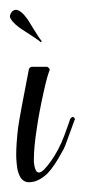

<svg xmlns="http://www.w3.org/2000/svg" viewBox="-41 -374 173 391"><path d="M23 -238H55Q59 -236 60 -233Q60 -233 60 -231Q55 -219 48 -187Q39 -147 34 -113Q28 -74 28 -50Q28 -46 28 -44Q31 -12 48 -28Q63 -43 77 -69Q84 -82 90 -98Q96 -114 99 -123L102 -132Q104 -135 107 -136H108Q111 -134 112 -131L111 -130Q111 -130 92 -78Q89 -70 85 -64Q70 -36 56 -21Q37 -3 19 -3Q16 -3 15 -3Q4 -5 -1 -16Q-6 -26 -7 -41Q-8 -50 -8 -58Q-8 -82 -4 -115Q0 -142 18 -234Q20 -237 23 -238ZM-2 -318Q-20 -332 -21 -341Q-20 -346 -17 -350Q-13 -354 -8 -354Q2 -353 15 -335Q19 -329 28 -314Q39 -296 44 -290L42 -288Q40 -291 1 -316Q-1 -318 -2 -318Z"/></svg>

Font: Maria
Style: Christmas
Weight: 400
Designer: Muhammad Yoni
Version: Version 001.000